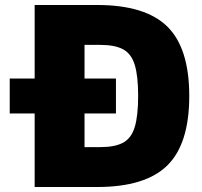

<svg xmlns="http://www.w3.org/2000/svg" viewBox="-20 -750 809 770"><path d="M19 -295V-435H445V-295ZM119 0V-730H369Q563 -730 651 -643.5Q739 -557 739 -365Q739 -173 651 -86.5Q563 0 369 0ZM382 -160Q441 -160 474 -178Q507 -196 520.5 -241Q534 -286 534 -366Q534 -445 520.5 -489.5Q507 -534 474 -552Q441 -570 382 -570H319V-160Z"/></svg>

Font: M PLUS 1 Thin Black
Style: Regular
Weight: 900
Version: Version 1.001